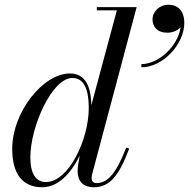

<svg xmlns="http://www.w3.org/2000/svg" viewBox="-20 -780 798 810"><path d="M623.5 -698C623.5 -667.5 643 -642 686 -642C708 -642 729 -651 742 -665C731 -585.5 649 -509.5 576.5 -509.5V-496C666.5 -496 757.5 -593 757.5 -683C757.5 -735.5 729.5 -760 690.5 -760C652.5 -760 623.5 -731 623.5 -698ZM525 -153 512.5 -157.5C471.5 -51.5 435.5 -7.5 387 -7.5C371.5 -7.5 366.5 -18 366.5 -28.5C366.5 -33 367 -38.5 368.5 -44.5L556.5 -750H388.5V-736.5H473L365.5 -336.5C363.5 -410 343.5 -470 275 -470C160.5 -470 31.5 -305.5 31.5 -152.5C31.5 -51.5 71 10 158.5 10C224.5 10 280 -48.5 316.5 -124L309.5 -85C308 -74.5 307.5 -63 307.5 -58C307.5 -18 328.5 10 375.5 10C442.5 10 482 -38 525 -153ZM354.5 -324C354.5 -191.5 269.5 -12 174 -12C132 -12 108 -46.5 108 -116C108 -245 199 -451 285.5 -451C336.5 -451 354.5 -398.5 354.5 -324Z"/></svg>

Font: Bodoni* 16pt
Style: Italic
Weight: 400
Italic angle: -13°
Version: Version 2.3